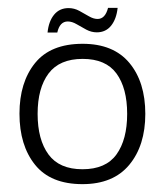

<svg xmlns="http://www.w3.org/2000/svg" viewBox="-20 -466 421 491"><path d="M351.6 -174.8Q351.6 -93.8 310.5 -44.4Q269.5 4.9 190.9 4.9Q109.4 4.9 69.6 -44.7Q29.8 -94.2 29.8 -175.3Q29.8 -255.4 69.6 -304.7Q109.4 -354 191.4 -354Q270 -354 310.8 -305.2Q351.6 -256.3 351.6 -174.8ZM76.2 -174.8Q76.2 -108.9 104 -71Q131.8 -33.2 190.9 -33.2Q250.5 -33.2 277.8 -71Q305.2 -108.9 305.2 -174.8Q305.2 -240.7 277.8 -278.1Q250.5 -315.4 191.4 -315.4Q132.3 -315.4 104.2 -278.1Q76.2 -240.7 76.2 -174.8ZM101.6 -382.8Q104.5 -411.6 118.4 -428.5Q132.3 -445.3 155.3 -445.3Q169.9 -445.3 182.9 -438.2Q195.8 -431.2 207.5 -424.3Q219.2 -417.5 229.5 -417.5Q249 -417.5 256.3 -445.8H280.8Q277.8 -417.5 264.2 -400.4Q250.5 -383.3 227.5 -383.3Q213.9 -383.3 200.9 -390.1Q188 -397 176 -404.1Q164.1 -411.1 153.3 -411.1Q132.8 -411.1 126.5 -382.8Z"/></svg>

Font: NotoSansOldHungarianUI
Style: Regular
Weight: 400
Designer: Monotype Design Team
Foundry: Monotype Imaging Inc.
Version: Version 1001.000; ttfautohint (v1.8.4.7-5d5b)